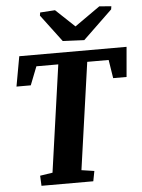

<svg xmlns="http://www.w3.org/2000/svg" viewBox="-59 -922 717 968"><g transform="rotate(-5 300.0 -438.0)"><path d="M108.9 -51.3 172.4 -61 249 -602.5H138.2L101.6 -509.3H29.3L56.6 -660.6H599.6L586.4 -509.3H518.6L503.9 -602.5H395.5L318.8 -61L383.3 -51.3L373.5 0H111.3ZM180.7 -871.1 256.3 -876 352.1 -785.6 480.5 -876 541 -871.1 538.6 -855.5 390.1 -712.9 281.7 -717.8 178.2 -855.5Z"/></g></svg>

Font: NoticiaText-BoldItalic
Style: Bold Italic
Weight: 700
Italic angle: -8°
Designer: JM Sole
Foundry: JM Sole
Version: Version 1.003